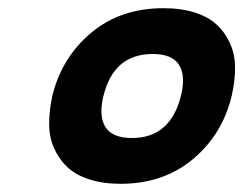

<svg xmlns="http://www.w3.org/2000/svg" viewBox="-20 -840 599 473"><path d="M425.8 -604Q438 -653.3 421.1 -680.2Q404.3 -707 356 -707Q260.3 -707 234.9 -604Q222.7 -554.2 239.7 -527.1Q256.8 -500 305.2 -500Q399.9 -500 425.8 -604ZM550.8 -604Q528.3 -509.3 455.6 -448.2Q382.8 -387.2 276.9 -387.2Q233.4 -387.2 199.7 -398.2Q166 -409.2 145.5 -428.7Q125 -448.2 113 -475.3Q101.1 -502.4 101.1 -534.9Q101.1 -567.4 108.9 -604Q132.3 -698.7 204.6 -759.3Q276.9 -819.8 382.8 -819.8Q426.3 -819.8 460 -809.1Q493.7 -798.3 514.4 -778.8Q535.2 -759.3 547.1 -732.2Q559.1 -705.1 559.1 -672.9Q559.1 -640.6 550.8 -604Z"/></svg>

Font: Sinkin Sans 900 X Black Italic
Style: Regular
Weight: 950
Italic angle: -112°
Designer: Keith Bates
Foundry: K-Type
Version: Sinkin Sans (version 1.0)  by Keith Bates   •   © 2014   www